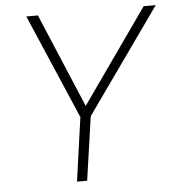

<svg xmlns="http://www.w3.org/2000/svg" viewBox="-51 -744 725 792"><g transform="rotate(-5 311.5 -348.5)"><path d="M236 0 273 -264 87 -697H135L299 -308L573 -697H623L316 -264L278 0Z"/></g></svg>

Font: Hanken Grotesk ExtraLight
Style: Italic
Weight: 250
Italic angle: -8°
Designer: Alfredo Marco Pradil
Foundry: Hanken Design Co.
Version: Version 3.013